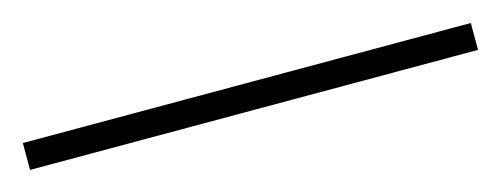

<svg xmlns="http://www.w3.org/2000/svg" viewBox="-20 -29 540 207"><g transform="rotate(-15 250.0 75.0)"><path d="M500 90C500 90 500 60 500 60C500 60 0 60 0 60C0 60 0 90 0 90C0 90 500 90 500 90Z"/></g></svg>

Font: Cinzel Utterance
Style: Regular
Weight: 500
Designer: Natanael Gama
Foundry: ""
Version: ""